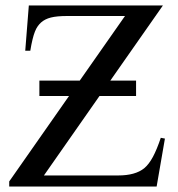

<svg xmlns="http://www.w3.org/2000/svg" viewBox="-20 -682 651 702"><path d="M343.8 -331.1 140.6 -40.5H412.1Q474.6 -40.5 507.3 -66.9Q524.4 -81.1 539.1 -108.4Q553.7 -135.7 567.9 -178.2L583 -175.3L552.7 0H13.7V-18.6L232.4 -331.1H124V-387.2H271.5L437 -623.5H226.1Q188 -623.5 166 -617.9Q144 -612.3 129.9 -599.6Q123.5 -593.8 117.9 -585.9Q112.3 -578.1 107.7 -566.4Q103 -554.7 98.9 -537.6Q94.7 -520.5 90.8 -496.6H72.3L85.4 -662.1H575.7L383.3 -387.2H477.5V-331.1Z"/></svg>

Font: Doulos SIL Compact
Style: Regular
Weight: 400
Designer: Walt Agee, Victor Gaultney, Peter Martin, Debbi Hosken
Foundry: SIL International
Version: Version 4.110; 2011; Maintenance release ; LnSpcTght